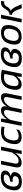

<svg xmlns="http://www.w3.org/2000/svg" viewBox="2084 -2642 562 4769"><g transform="rotate(-90 2364.5 -257.0)"><path d="M251 -68.4Q356.4 -68.4 373 -151.4Q387.7 -224.6 269 -224.6H230L241.7 -283.7Q396.5 -300.8 413.6 -385.7Q425.3 -444.3 333.5 -444.3Q158.7 -444.3 121.1 -256.3Q83.5 -68.4 251 -68.4ZM30.8 -256.3Q83 -517.6 346.7 -517.6Q536.1 -517.6 509.3 -384.3Q494.6 -309.6 376.5 -271Q490.2 -245.1 472.2 -152.8Q440.4 4.9 231.9 4.9Q-21.5 4.9 30.8 -256.3Z M1107.9 -512.7 1005.4 0H924.8L946.8 -158.2Q849.6 0 706.5 0Q563.5 0 596.7 -166.5L666 -512.7H756.3L687 -165Q668.9 -75.2 758.3 -75.2Q860.4 -75.2 962.4 -237.8L1017.6 -512.7Z M1521 -63.5Q1444.8 0 1342.3 0Q1127.4 0 1179.7 -261.2Q1230 -512.7 1474.1 -512.7Q1547.4 -512.7 1607.9 -498L1593.3 -424.8Q1532.7 -439.5 1454.6 -439.5Q1305.7 -439.5 1270 -261.2Q1232.4 -73.2 1361.8 -73.2Q1459.5 -73.2 1535.6 -136.7Z M1623 0 1725.6 -512.7H1806.2L1785.6 -360.4Q1875.5 -512.7 2011.2 -512.7Q2133.3 -512.7 2103.5 -364.3Q2197.8 -512.7 2332.5 -512.7Q2460.4 -512.7 2427.2 -347.7L2357.9 0H2267.6L2336.9 -347.7Q2355 -437.5 2282.7 -437.5Q2186 -437.5 2090.8 -274.9L2035.6 0H1945.3L2014.6 -347.7Q2032.7 -437.5 1961.4 -437.5Q1860.8 -437.5 1768.6 -274.9L1713.4 0Z M2912.6 -425.8Q2888.2 -437.5 2819.8 -437.5Q2656.2 -437.5 2619.1 -250.5Q2584.5 -78.1 2685.5 -78.1Q2790 -78.1 2868.2 -202.1ZM2918 0H2837.4L2852.1 -122.1Q2770 0 2654.8 0Q2480 0 2529.8 -249.5Q2582.5 -512.7 2838.9 -512.7Q2942.9 -512.7 3016.1 -491.7Z M3311.5 -68.4Q3417 -68.4 3433.6 -151.4Q3448.2 -224.6 3329.6 -224.6H3290.5L3302.2 -283.7Q3457 -300.8 3474.1 -385.7Q3485.8 -444.3 3394 -444.3Q3219.2 -444.3 3181.6 -256.3Q3144 -68.4 3311.5 -68.4ZM3091.3 -256.3Q3143.6 -517.6 3407.2 -517.6Q3596.7 -517.6 3569.8 -384.3Q3555.2 -309.6 3437 -271Q3550.8 -245.1 3532.7 -152.8Q3501 4.9 3292.5 4.9Q3039.1 4.9 3091.3 -256.3Z M3848.6 -73.2Q3992.7 -73.2 4029.8 -258.3Q4065.9 -439.5 3921.9 -439.5Q3777.8 -439.5 3741.7 -258.3Q3704.6 -73.2 3848.6 -73.2ZM3650.9 -256.3Q3702.1 -512.7 3936.5 -512.7Q4170.9 -512.7 4119.6 -256.3Q4068.4 -0.5 3834 -0.5Q3600.6 -0.5 3650.9 -256.3Z M4544.4 0 4496.6 -120.1Q4448.7 -240.7 4376.5 -240.7L4388.2 -300.8Q4466.3 -300.8 4525.9 -406.7Q4585.4 -512.7 4677.2 -512.7H4729.5L4713.9 -434.6H4675.3Q4622.6 -434.6 4583.3 -363Q4543.9 -291.5 4478.5 -267.6Q4533.7 -257.3 4588.9 -128.9L4644 0ZM4383.3 -512.7 4280.8 0H4190.4L4293 -512.7Z"/></g></svg>

Font: Sansation
Style: Italic
Weight: 400
Designer: Bernd Montag
Version: Version 1.301